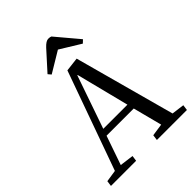

<svg xmlns="http://www.w3.org/2000/svg" viewBox="-256 -1066 1203 1203"><g transform="rotate(-45 345.5 -465.0)"><path d="M425 -716 607 -48 691 -37 686 0H420L425 -37L507 -49L457 -242H216L149 -49L241 -37L236 0H13L18 -37L97 -49L332 -705ZM232 -287H446L357 -639H354ZM539 -774 519 -755 382 -839 244 -756 227 -776 339 -900Q367 -930 387 -930Q396 -930 401 -929Q406 -928 411 -926Z"/></g></svg>

Font: Literata 36pt
Style: Italic
Weight: 400
Italic angle: -2°
Designer: Latin by Veronika Burian and Jose Scaglione. Greek by Irene Vlachou. Cyrillic by Vera Evstafieva
Foundry: TypeTogether
Version: Version 3.002